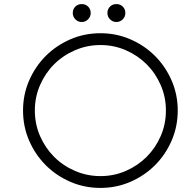

<svg xmlns="http://www.w3.org/2000/svg" viewBox="-20 -922 952 942"><path d="M852 -380Q852 -301 822 -232Q792 -163 740.5 -111.5Q689 -60 620 -30Q551 0 473 0Q394 0 325 -30Q256 -60 204.5 -111.5Q153 -163 123 -232Q93 -301 93 -380Q93 -458 123 -527Q153 -596 204.5 -647.5Q256 -699 325 -729Q394 -759 473 -759Q551 -759 620 -729Q689 -699 740.5 -647.5Q792 -596 822 -527Q852 -458 852 -380ZM794 -380Q794 -446 768.5 -504.5Q743 -563 699.5 -606.5Q656 -650 597.5 -675.5Q539 -701 473 -701Q407 -701 348 -675.5Q289 -650 245.5 -606.5Q202 -563 176.5 -504.5Q151 -446 151 -380Q151 -313 176.5 -254.5Q202 -196 245.5 -152.5Q289 -109 348 -83.5Q407 -58 473 -58Q539 -58 597.5 -83.5Q656 -109 699.5 -152.5Q743 -196 768.5 -254.5Q794 -313 794 -380ZM595 -858Q595 -840 582 -827Q569 -814 551 -814Q533 -814 520 -827Q507 -840 507 -858Q507 -877 519.5 -889.5Q532 -902 551 -902Q570 -902 582.5 -889.5Q595 -877 595 -858ZM425 -858Q425 -840 412 -827Q399 -814 381 -814Q363 -814 350 -827Q337 -840 337 -858Q337 -877 349.5 -889.5Q362 -902 381 -902Q400 -902 412.5 -889.5Q425 -877 425 -858Z"/></svg>

Font: Hanken Light
Style: Light
Weight: 300
Designer: Alfredo Marco Pradil
Foundry: Hanken Design Co.
Version: Version 2.06 2014